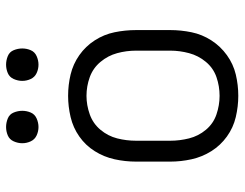

<svg xmlns="http://www.w3.org/2000/svg" viewBox="-104 -672 785 616"><g transform="rotate(-90 288.0 -364.5)"><path d="M288 8Q323 8 356.5 0Q390 -8 418.5 -28.5Q447 -49 466 -78.5Q485 -108 492 -142Q499 -176 499 -210V-320Q499 -355 492 -389Q485 -423 466 -452.5Q447 -482 418.5 -502Q390 -522 356.5 -530Q323 -538 288 -538Q254 -538 220 -530Q186 -522 157.5 -502Q129 -482 110.5 -452.5Q92 -423 84.5 -389Q77 -355 77 -320V-210Q77 -176 84.5 -142Q92 -108 110.5 -78.5Q129 -49 157.5 -28.5Q186 -8 220 0Q254 8 288 8ZM288 -52Q258 -52 228.5 -62Q199 -72 179 -96Q159 -120 151.5 -150Q144 -180 144 -210V-320Q144 -351 151.5 -380.5Q159 -410 179 -434Q199 -458 228.5 -468.5Q258 -479 288 -479Q319 -479 348 -468.5Q377 -458 397 -434Q417 -410 425 -380.5Q433 -351 433 -320V-210Q433 -180 425 -150Q417 -120 397 -96Q377 -72 348 -62Q319 -52 288 -52ZM388 -633Q402 -633 415.5 -639Q429 -645 434.5 -658Q440 -671 440 -685Q440 -699 434.5 -712.5Q429 -726 415.5 -731.5Q402 -737 388 -737Q374 -737 361 -731.5Q348 -726 342 -712.5Q336 -699 336 -685Q336 -671 342 -658Q348 -645 361 -639Q374 -633 388 -633ZM188 -633Q202 -633 215.5 -639Q229 -645 234.5 -658Q240 -671 240 -685Q240 -699 234.5 -712.5Q229 -726 215.5 -731.5Q202 -737 188 -737Q174 -737 161 -731.5Q148 -726 142 -712.5Q136 -699 136 -685Q136 -671 142 -658Q148 -645 161 -639Q174 -633 188 -633Z"/></g></svg>

Font: Iosevka Sparkle Light
Style: Regular
Weight: 300
Designer: Belleve Invis
Foundry: Belleve Invis
Version: Version 4.5.0; ttfautohint (v1.8.3)